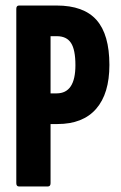

<svg xmlns="http://www.w3.org/2000/svg" viewBox="-20 -675 438 695"><path d="M49 0Q39 0 39 -12V-643Q39 -655 49 -655H185Q283 -655 329.5 -602.5Q376 -550 376 -440Q376 -336 328 -281Q280 -226 188 -226H163V-12Q163 0 153 0ZM163 -337H185Q253 -337 253 -439Q253 -495 237 -519.5Q221 -544 186 -544H163Z"/></svg>

Font: Sofia Sans Extra Condensed ExtraBold
Style: Regular
Weight: 800
Designer: Botio Nikoltchev, Ani Petrova
Foundry: lettersoup
Version: Version 4.101; ttfautohint (v1.8.4.7-5d5b)